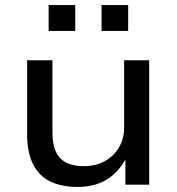

<svg xmlns="http://www.w3.org/2000/svg" viewBox="-20 -729 699 758"><path d="M287 9Q223 9 178.5 -12.5Q134 -34 110.5 -80.5Q87 -127 87 -201V-491H187V-205Q187 -160 200.5 -130.5Q214 -101 241.5 -87Q269 -73 311 -73Q358 -73 394 -93Q430 -113 450 -147.5Q470 -182 470 -225V-491H569V0H475V-109H480Q453 -54 405 -22.5Q357 9 287 9ZM381 -607V-709H486V-607ZM172 -607V-709H277V-607Z"/></svg>

Font: Nunito Sans 10pt SemiExpanded Medium
Style: Regular
Weight: 500
Width: 6
Designer: Vernon Adams
Foundry: Vernon Adams
Version: Version 3.101;gftools[0.9.27]